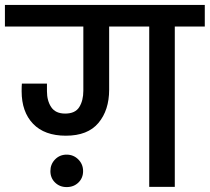

<svg xmlns="http://www.w3.org/2000/svg" viewBox="-44 -760 853 781"><path d="M789 -740V-652H667V0H563V-652H400V-395Q400 -312 356.5 -260Q313 -208 224 -208Q137 -208 90.5 -256.5Q44 -305 44 -389Q44 -410 45 -420H147V-389Q147 -350 164.5 -324Q182 -298 221 -298Q262 -298 278.5 -324.5Q295 -351 295 -391V-652H-24V-740ZM294 -64Q294 -36 275 -17.5Q256 1 227 1Q199 1 180 -17.5Q161 -36 161 -64Q161 -92 180 -111.5Q199 -131 227 -131Q255 -131 274.5 -111.5Q294 -92 294 -64Z"/></svg>

Font: Fz Poppins Med
Style: Regular
Weight: 500
Designer: Ninad Kale (Devanagari), Jonny Pinhorn (Latin)
Foundry: Indian Type Foundry
Version: Vit hóa bi Vntype.Com & FontZin.Com